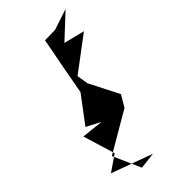

<svg xmlns="http://www.w3.org/2000/svg" viewBox="-258 -745 910 910"><g transform="rotate(-45 197.5 -290.0)"><path d="M111 104 49 -36 253 -155 287 -213 211 -362 202 -419 374 -548 269 -574 387 -684 281 -649 213 -648C194 -551 176 -453 158 -355L58 -222L129 -185L19 -197L68 -36L-12 19L195 94Z"/></g></svg>

Font: Asimov Silicon
Style: Regular
Weight: 400
Designer: Google
Version: Version 2.000980; 2014